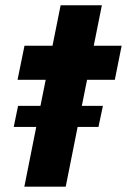

<svg xmlns="http://www.w3.org/2000/svg" viewBox="-20 -696 474 716"><path d="M115.2 -222.7H31.2L47.4 -301.3H130.9L150.4 -398.4H45.4L71.3 -525.4H175.8L206.1 -676.3H359.9L329.6 -525.4H433.6L408.2 -398.4H304.7L285.2 -301.3H363.8L347.2 -222.7H269.5L225.1 0H70.8Z"/></svg>

Font: Reddit Sans Chocolate ExBold
Style: Italic
Weight: 800
Italic angle: -11.25°
Designer: Stephen Hutchings
Version: Version 1.013